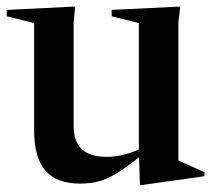

<svg xmlns="http://www.w3.org/2000/svg" viewBox="-22 -536 635 571"><path d="M197 -161Q197 -69.5 294.5 -69.5Q320.5 -69.5 345.2 -75.8Q370 -82 391 -91.5V-467.5L310 -487.5V-506.5L514 -516.5L508.5 -469.5V-59Q514.5 -56 529 -49.5Q543.5 -43 559.5 -35.8Q575.5 -28.5 586 -24V-12L398.5 14.5H394L391.5 -68.5Q350.5 -35.5 322 -18.8Q293.5 -2 269.2 4Q245 10 216.5 10Q146 10 112.8 -28.8Q79.5 -67.5 79.5 -148.5V-467.5L-2 -487.5V-506.5L201.5 -516.5L197 -469.5Z"/></svg>

Font: Newsreader 72pt Medium
Style: Regular
Weight: 500
Designer: Hugues Gentile
Foundry: Production Type
Version: Version 1.003; ttfautohint (v1.8.3)